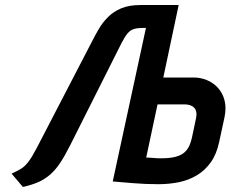

<svg xmlns="http://www.w3.org/2000/svg" viewBox="-20 -720 916 763"><path d="M750 -412H629L690 -700H538Q493 -700 462 -687Q431 -674 409.5 -652.5Q388 -631 373 -605.5Q358 -580 346 -556L124 -128Q106 -94 92 -76Q78 -58 63 -49Q48 -40 26 -30L71 23Q106 15 131.5 4Q157 -7 178.5 -25.5Q200 -44 219 -72.5Q238 -101 259 -143L464 -551Q477 -576 488 -588.5Q499 -601 513 -605Q527 -609 548 -609H560L428 1Q428 1 439 2Q450 3 468.5 4.5Q487 6 510.5 8Q534 10 559.5 11Q585 12 609 12Q652 12 691 4Q730 -4 762.5 -23.5Q795 -43 818 -75.5Q841 -108 851 -156L872 -253Q880 -291 872.5 -320.5Q865 -350 846.5 -370.5Q828 -391 802.5 -401.5Q777 -412 750 -412ZM743 -174Q739 -155 732 -140Q725 -125 712.5 -114Q700 -103 678 -97Q656 -91 622 -91Q618 -91 612.5 -91Q607 -91 600 -91.5Q593 -92 586 -92.5Q579 -93 572.5 -93.5Q566 -94 561 -94L606 -305H716Q727 -305 736.5 -301.5Q746 -298 752 -291.5Q758 -285 760 -274.5Q762 -264 759 -250Z"/></svg>

Font: Advent Pro
Style: Bold Italic
Weight: 700
Italic angle: -12°
Designer: VivaRado, Andreas Kalpakidis
Foundry: VivaRado, Andreas Kalpakidis
Version: Version 3.000